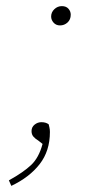

<svg xmlns="http://www.w3.org/2000/svg" viewBox="-20 -454 329 627"><path d="M17 153 9 135Q56 109 81.5 85Q107 61 119 16L105 5Q95 -1 89 -8Q83 -15 83 -26Q83 -39 93 -47Q103 -55 115 -55Q130 -55 139 -48Q140 -44 141.5 -37.5Q143 -31 143 -23Q143 39 109.5 82Q76 125 17 153ZM176 -371Q163 -371 155 -380Q147 -389 147 -400Q147 -414 157.5 -424Q168 -434 182 -434Q196 -434 203.5 -425.5Q211 -417 211 -406Q211 -390 200.5 -380.5Q190 -371 176 -371Z"/></svg>

Font: Source Serif 4 SmText ExtraLight
Style: Italic
Weight: 200
Italic angle: -12°
Designer: Frank Grießhammer
Foundry: Adobe
Version: Version 4.005;hotconv 1.1.0;makeotfexe 2.6.0